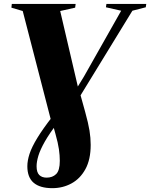

<svg xmlns="http://www.w3.org/2000/svg" viewBox="-20 -763 764 976"><path d="M246 193.5Q183.5 193.5 151.2 166.2Q119 139 119 82Q119 53.5 130.2 19Q141.5 -15.5 169.5 -61.5Q197.5 -107.5 246.5 -170.5L344.5 -272.5L406.5 -373.5L596 -708.5L518.5 -726L521 -743H723.5L721 -726L653 -708.5L349.5 -213L275 -141.5Q231.5 -85 208 -43.5Q184.5 -2 175.2 28.5Q166 59 166 82Q166 113 179.5 126.5Q193 140 217 140Q247 140 265.5 121.8Q284 103.5 284 54.5Q284 27 279.5 -4.5Q275 -36 262 -82L250 -125.5L241 -144.5L95.5 -707L38 -724L40 -743H364.5L362 -724L286 -707L380.5 -302.5L387.5 -286L413 -194Q429 -136 435 -99Q441 -62 441 -26.5Q441 48 414.2 96.8Q387.5 145.5 343.2 169.5Q299 193.5 246 193.5Z"/></svg>

Font: Merriweather 144pt Black
Style: Italic
Weight: 900
Italic angle: -7.8°
Version: Version 2.101